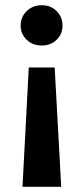

<svg xmlns="http://www.w3.org/2000/svg" viewBox="-20 -560 318 734"><path d="M219 -462Q219 -430 196.5 -408Q174 -386 140 -386Q105 -386 82 -408Q59 -430 59 -462Q59 -495 82 -517.5Q105 -540 140 -540Q174 -540 196.5 -517.5Q219 -495 219 -462ZM214 154H66L90 -302H189Z"/></svg>

Font: APTA Sans SemiBold
Style: Bold
Weight: 600
Version: Version 7.200